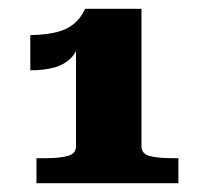

<svg xmlns="http://www.w3.org/2000/svg" viewBox="-20 -770 461 437"><path d="M302 -437Q302 -420 320.5 -415Q339 -410 371 -410H386V-353H63V-410H86Q115 -410 134 -415Q153 -420 153 -437V-680L164 -683Q157 -654 142 -638.5Q127 -623 104 -616.5Q81 -610 49 -610V-690Q86 -691 109.5 -697Q133 -703 148.5 -716Q164 -729 174 -750H302Z"/></svg>

Font: Roboto Serif 20pt ExtraBold
Style: Regular
Weight: 800
Version: Version 1.008